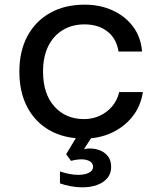

<svg xmlns="http://www.w3.org/2000/svg" viewBox="-20 -582 690 823"><path d="M340.5 12Q255.5 12 193 -23.2Q130.5 -58.5 96.8 -123Q63 -187.5 63 -275Q63 -363.5 98 -428Q133 -492.5 195.8 -527.2Q258.5 -562 342.5 -562Q409.5 -562 463.2 -537.2Q517 -512.5 550.5 -467.8Q584 -423 589 -361H488Q479.5 -417 440.2 -447.2Q401 -477.5 342.5 -477.5Q289 -477.5 248.8 -453Q208.5 -428.5 186.5 -383.5Q164.5 -338.5 164.5 -275Q164.5 -180 213 -125.8Q261.5 -71.5 340.5 -71.5Q376.5 -71.5 407.5 -85.8Q438.5 -100 460.8 -126.2Q483 -152.5 491 -187.5H592.5Q583 -126 547.2 -81.5Q511.5 -37 458 -12.5Q404.5 12 340.5 12ZM333 221Q308 221 282.8 216.2Q257.5 211.5 237 204V153Q256.5 159.5 276.8 163.5Q297 167.5 316 167.5Q343 167.5 361 158.5Q379 149.5 379 133.5Q379 117.5 364.8 109.2Q350.5 101 329 101Q318 101 306.5 102.8Q295 104.5 284.5 107.5L263.5 79L325.5 -23.5L379 -3L339.5 58Q348 55.5 353.5 55Q359 54.5 364 54.5Q389.5 54.5 410.2 63.2Q431 72 443.8 89.5Q456.5 107 456.5 133.5Q456.5 162 440 181.5Q423.5 201 395.8 211Q368 221 333 221Z"/></svg>

Font: Azeret Mono Thin
Style: Regular
Weight: 100
Designer: Martin Vácha
Foundry: Displaay
Version: Version 1.002